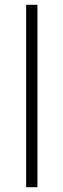

<svg xmlns="http://www.w3.org/2000/svg" viewBox="-20 -780 264 800"><path d="M136 0V-760H89V0Z"/></svg>

Font: Noto Sans Syriac Extralight
Style: Regular
Weight: 200
Designer: Patrick Giasson and the Monotype Design Team
Foundry: Monotype Imaging Inc.
Version: Version 3.000